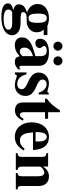

<svg xmlns="http://www.w3.org/2000/svg" viewBox="895 -1601 912 2742"><g transform="rotate(90 1351.0 -230.0)"><path d="M254 -68C174 -68 153 -78 153 -105C153 -135 183 -154 222 -154C313 -154 316 -154 349 -168C410 -193 441 -237 441 -300C441 -340 429 -373 401 -398H481V-451H352C308 -467 280 -473 240 -473C121 -473 37 -411 37 -312C37 -236 90 -180 161 -160C81 -137 42 -102 42 -43C42 -6 60 16 124 39C61 48 28 73 28 114C28 174 96 206 222 206C389 206 483 146 483 52C483 -22 414 -68 306 -68ZM306 -312C306 -218 288 -182 240 -182C192 -182 174 -218 174 -311C174 -409 192 -442 239 -442C287 -442 306 -405 306 -312ZM315 52C380 52 404 74 404 108C404 146 349 174 250 174C162 174 116 151 116 107C116 86 123 75 151 52Z M914 -600C914 -636 884 -666 849 -666C814 -666 785 -637 785 -602C785 -566 813 -537 848 -537C885 -537 914 -565 914 -600ZM704 -600C704 -636 674 -666 640 -666C605 -666 575 -636 575 -602C575 -566 604 -537 639 -537C676 -537 704 -565 704 -600ZM962 -64 952 -54C949 -51 946 -50 941 -50C927 -50 920 -61 920 -78V-339C920 -425 846 -473 724 -473C611 -473 533 -427 533 -347C533 -305 557 -279 598 -279C638 -279 666 -305 666 -339C666 -353 660 -365 647 -381C638 -391 636 -398 636 -404C636 -428 665 -441 701 -441C760 -441 782 -412 782 -348V-280C666 -247 619 -229 581 -204C536 -174 514 -136 514 -92C514 -18 560 14 624 14C682 14 728 -5 783 -55C794 -4 816 14 865 14C908 14 939 -2 977 -43ZM782 -97C760 -66 736 -57 712 -57C682 -57 660 -80 660 -124C660 -182 702 -223 782 -245Z M1329 -326V-471H1307C1301 -456 1295 -451 1282 -451C1276 -451 1267 -453 1251 -458C1219 -469 1196 -473 1173 -473C1082 -473 1016 -411 1016 -327C1016 -261 1057 -215 1158 -172C1227 -142 1254 -117 1254 -85C1254 -46 1224 -20 1179 -20C1109 -20 1063 -65 1042 -152H1014V13H1039C1050 -8 1056 -15 1065 -15C1070 -15 1078 -13 1088 -9C1117 3 1168 14 1196 14C1287 14 1350 -48 1350 -138C1350 -209 1312 -252 1212 -294C1144 -322 1116 -348 1116 -382C1116 -415 1144 -440 1182 -440C1209 -440 1235 -429 1257 -408C1278 -388 1289 -369 1304 -326Z M1678 -112C1658 -74 1642 -59 1621 -59C1593 -59 1582 -79 1582 -119V-417H1677V-461H1582V-630H1557C1499 -546 1462 -493 1390 -444V-417H1443V-95C1443 -28 1486 12 1555 12C1622 12 1662 -19 1703 -101Z M2105 -126C2064 -77 2033 -58 1990 -58C1892 -58 1877 -150 1871 -245H2123C2119 -319 2101 -382 2064 -423C2035 -455 1994 -473 1936 -473C1811 -473 1727 -373 1727 -224C1727 -87 1810 14 1931 14C2016 14 2069 -17 2129 -112ZM2000 -282H1866C1866 -402 1890 -442 1936 -442C1965 -442 1977 -425 1991 -395C2000 -376 2000 -355 2000 -303Z M2685 0V-24C2646 -27 2636 -39 2636 -84V-331C2636 -418 2583 -473 2501 -473C2441 -473 2393 -446 2359 -386H2358V-461H2167V-437C2211 -430 2220 -419 2220 -376V-87C2220 -45 2212 -33 2167 -24V0H2407V-24C2370 -29 2359 -47 2359 -84V-348C2359 -352 2366 -362 2376 -372C2398 -394 2422 -406 2446 -406C2480 -406 2497 -377 2497 -321V-84C2497 -44 2485 -28 2451 -24V0Z"/></g></svg>

Font: XITS
Style: Bold
Weight: 700
Designer: MicroPress Inc., with final additions and corrections provided by Coen Hoffman, Elsevier (retired)
Version: Version 1.107